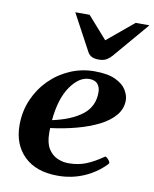

<svg xmlns="http://www.w3.org/2000/svg" viewBox="-85 -815 720 895"><g transform="rotate(10 274.5 -367.5)"><path d="M501.5 -386.7Q501.5 -346.7 475.1 -315.2Q448.7 -283.7 403.1 -260.7Q357.4 -237.8 299.1 -222.2Q240.7 -206.5 176.8 -198.7Q176.3 -193.4 176.3 -187.5Q176.3 -181.6 176.3 -175.8Q176.3 -128.9 192.9 -101.8Q209.5 -74.7 235.4 -63.2Q261.2 -51.8 288.6 -51.8Q334 -51.8 370.8 -66.4Q407.7 -81.1 446.8 -108.4Q449.2 -109.9 451.2 -111.3Q453.1 -112.8 455.6 -111.8Q459.5 -110.8 467 -102.8Q474.6 -94.7 475.6 -89.4Q475.6 -88.4 476.1 -87.9Q476.6 -87.4 476.6 -86.4Q476.6 -84.5 475.3 -83Q474.1 -81.5 473.1 -80.1Q430.7 -35.6 373 -10.7Q315.4 14.2 249.5 14.2Q147 14.2 90.3 -41Q33.7 -96.2 33.7 -188Q33.7 -253.4 58.1 -309.3Q82.5 -365.2 124.5 -407Q166.5 -448.7 220.7 -471.9Q274.9 -495.1 335 -495.1Q397.9 -495.1 434.6 -477.8Q471.2 -460.4 486.3 -435.1Q501.5 -409.7 501.5 -386.7ZM317.4 -455.6Q269.5 -455.6 229 -397.9Q188.5 -340.3 178.7 -236.3Q268.1 -255.4 319.1 -294.9Q370.1 -334.5 369.6 -401.9Q369.6 -424.8 357.2 -440.2Q344.7 -455.6 317.4 -455.6ZM344.2 -552.2Q321.3 -552.2 309.3 -559.3Q297.4 -566.4 291.5 -577.1L198.2 -750.5H266.1L358.4 -646L483.9 -750.5H549.3L405.3 -581.5Q395.5 -569.8 381.3 -561Q367.2 -552.2 344.2 -552.2Z"/></g></svg>

Font: Gelasio SemiBold
Style: Italic
Weight: 600
Italic angle: -8.5°
Designer: Eben Sorkin
Foundry: Eben Sorkin
Version: Version 1.008